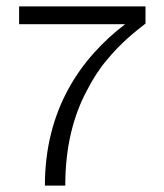

<svg xmlns="http://www.w3.org/2000/svg" viewBox="-20 -583 516 603"><path d="M185 0C185 -125 212 -222 252 -297C271 -334 292 -367 315 -394C360 -449 406 -485 437 -509V-563H40V-507H373C233 -400 121 -239 121 0Z"/></svg>

Font: OSH Darker Grotesque Medium
Style: Regular
Weight: 500
Designer: Gabriel Lam
Foundry: TypeRant
Version: Version 1.000;Glyphs 3.1.1 (3148)